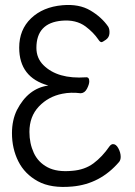

<svg xmlns="http://www.w3.org/2000/svg" viewBox="-20 -732 540 770"><path d="M270 16Q185 24 132 -5Q79 -34 53.5 -85Q28 -136 28 -198Q28 -250 48 -291Q93 -378 174 -389Q57 -421 57 -541Q57 -613 104.5 -658.5Q152 -704 230 -711Q297 -717 342.5 -690Q388 -663 414 -625Q420 -615 419 -598.5Q418 -582 404.5 -572.5Q391 -563 387 -563Q381 -563 374 -574Q355 -602 323 -626Q285 -654 228 -649Q126 -640 126 -540Q126 -499 154 -471Q211 -414 325 -422Q338 -423 338 -406Q338 -394 329 -376.5Q320 -359 304 -358Q264 -363 230 -356Q174 -345 136 -305Q98 -265 98 -203Q98 -157 115.5 -119Q133 -81 171 -61Q209 -41 270 -47Q320 -51 355 -77Q390 -103 419 -145Q425 -153 432 -154Q445 -155 454.5 -137.5Q464 -120 464 -103Q464 -91 458 -83Q382 6 270 16Z"/></svg>

Font: LXGW WenKai Mono TC
Style: Regular
Weight: 400
Designer: LXGW / Fontworks Inc.
Foundry: LXGW / Fontworks Inc.
Version: Version 1.330